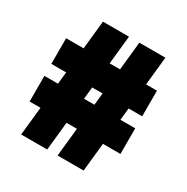

<svg xmlns="http://www.w3.org/2000/svg" viewBox="-168 -883 996 1025"><g transform="rotate(30 330.0 -370.0)"><path d="M323.5 0 400.5 -740H561L484 0ZM50 -175V-333H610V-175ZM99 0 176 -740H336.5L259.5 0ZM50 -407V-565H610V-407Z"/></g></svg>

Font: Encode Sans Condensed Thin Black
Style: Regular
Weight: 900
Version: Version 3.002